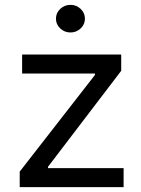

<svg xmlns="http://www.w3.org/2000/svg" viewBox="-20 -770 581 790"><path d="M269.9 -636.4Q245.4 -636.4 227.8 -653.1Q210.2 -669.7 210.2 -693.2Q210.2 -716.6 227.8 -733.3Q245.4 -750 269.9 -750Q294.4 -750 312 -733.3Q329.5 -716.6 329.5 -693.2Q329.5 -669.7 312 -653.1Q294.4 -636.4 269.9 -636.4ZM488.6 0H61.1V-63.9L370.7 -461.6V-467.3H71V-545.5H478.7V-478.7L177.6 -83.8V-78.1H488.6Z"/></svg>

Font: Linik Sans
Style: Regular
Weight: 400
Designer: Rasmus Andersson (font), Marc Monis (original base), Kil Hyung-jin (Pretendard portions), Cristiano Sobral (main changes
Foundry: rsms
Version: Version 3.018;May 31, 2022;FontCreator 14.0.0.2814 64-bit; t